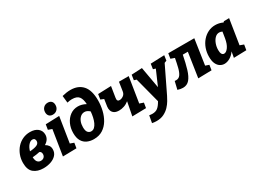

<svg xmlns="http://www.w3.org/2000/svg" viewBox="-36 -1691 3826 2832"><g transform="rotate(-30 1877.5 -275.5)"><path d="M247 13Q144 13 82 -38Q20 -89 20 -206Q20 -277 44 -340Q68 -403 110.5 -450.5Q153 -498 210.5 -524.5Q268 -551 335 -551Q418 -551 466.5 -511Q515 -471 515 -406Q515 -323 432 -273Q465 -255 484 -227.5Q503 -200 502 -159Q501 -104 465.5 -65.5Q430 -27 372 -7Q314 13 247 13ZM311 -437Q276 -437 243.5 -400Q211 -363 195 -304Q276 -309 316.5 -328Q357 -347 357 -388Q357 -409 345.5 -423Q334 -437 311 -437ZM341 -174Q341 -214 309 -226Q254 -213 186 -208Q189 -149 211 -125.5Q233 -102 266 -102Q300 -102 320.5 -122Q341 -142 341 -174Z M578 5 646 -424 582 -447 596 -533 829 -541 761 -110 825 -87 811 0ZM760 -603Q720 -603 698 -626.5Q676 -650 676 -689Q676 -736 705 -765.5Q734 -795 779 -795Q818 -795 840.5 -772.5Q863 -750 863 -709Q863 -663 834 -633Q805 -603 760 -603Z M1104 13Q1043 13 992.5 -9.5Q942 -32 912 -82.5Q882 -133 882 -217Q882 -302 914.5 -372Q947 -442 1004.5 -483.5Q1062 -525 1136 -525Q1168 -525 1201.5 -516Q1235 -507 1269 -488Q1265 -575 1231.5 -618Q1198 -661 1114 -661Q1076 -661 1033 -650L1020 -770Q1098 -790 1163 -790Q1295 -790 1368 -707.5Q1441 -625 1441 -455Q1441 -371 1421.5 -287.5Q1402 -204 1361 -136Q1320 -68 1256.5 -27.5Q1193 13 1104 13ZM1049 -221Q1049 -158 1071.5 -132.5Q1094 -107 1126 -107Q1159 -107 1183 -129.5Q1207 -152 1224 -189Q1241 -226 1251 -272Q1261 -318 1265 -366Q1224 -405 1180 -405Q1141 -405 1111.5 -380.5Q1082 -356 1065.5 -314.5Q1049 -273 1049 -221Z M1760 5 1805 -228Q1768 -197 1723.5 -182Q1679 -167 1638 -167Q1586 -167 1556.5 -186.5Q1527 -206 1516.5 -237.5Q1506 -269 1511 -305L1529 -425L1475 -447L1488 -533L1712 -541L1683 -359Q1681 -346 1681 -331.5Q1681 -317 1689.5 -307Q1698 -297 1720 -297Q1752 -297 1784 -320Q1816 -343 1822 -386L1845 -537H2011L1943 -109L2010 -86L1996 0Z M1962 236 1984 115Q1999 117 2012 118.5Q2025 120 2037 120Q2093 120 2128.5 92Q2164 64 2200 0L2087 -433L2046 -446L2059 -533L2239 -542L2303 -180L2413 -433L2371 -446L2384 -533L2619 -542L2606 -456L2568 -441L2356 -3Q2342 26 2317.5 68Q2293 110 2255.5 150Q2218 190 2164.5 217Q2111 244 2038 244Q2001 244 1962 236Z M2531 -2 2563 -136Q2569 -135 2575.5 -134.5Q2582 -134 2587 -134Q2634 -134 2660.5 -172Q2687 -210 2703.5 -276.5Q2720 -343 2736 -428L2671 -451L2685 -537H3128L3064 -107L3125 -86L3112 0L2883 5L2946 -412H2860Q2834 -278 2805 -182.5Q2776 -87 2733 -36.5Q2690 14 2620 14Q2580 14 2531 -2Z M3328 14Q3288 14 3254 -7.5Q3220 -29 3199.5 -73.5Q3179 -118 3179 -190Q3179 -265 3202.5 -330.5Q3226 -396 3268.5 -445.5Q3311 -495 3367.5 -523Q3424 -551 3490 -551Q3522 -551 3554 -544Q3586 -537 3619 -522L3632 -536L3721 -537L3654 -113L3719 -89L3704 0L3489 6L3507 -94Q3470 -41 3422 -13.5Q3374 14 3328 14ZM3397 -119Q3434 -119 3469.5 -169Q3505 -219 3520 -308L3537 -414Q3512 -427 3487 -427Q3446 -427 3414.5 -395.5Q3383 -364 3364.5 -314Q3346 -264 3346 -209Q3346 -163 3359.5 -141Q3373 -119 3397 -119Z"/></g></svg>

Font: Bitter ExtraBold
Style: Italic
Weight: 800
Italic angle: -9°
Designer: Sol Matas, and Bitter project Authors
Foundry: Sol Matas
Version: Version 2.001